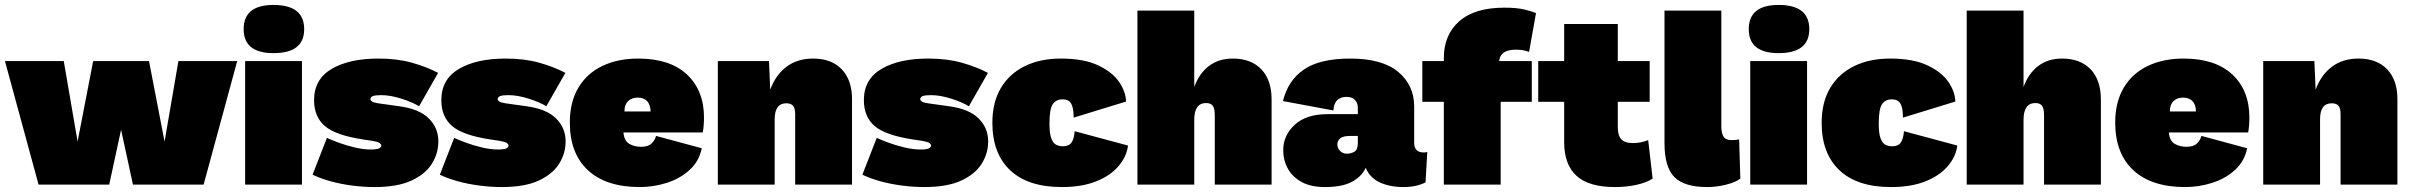

<svg xmlns="http://www.w3.org/2000/svg" viewBox="-27 -747 9760 777"><path d="M695 -500H933L797 0H511L463 -222L415 0H129L-7 -500H231L287 -174L350 -500H576L639 -174Z M1195 -500V0H965V-500ZM1080 -727Q1204 -727 1204 -629Q1204 -532 1080 -532Q959 -532 959 -629Q959 -727 1080 -727Z M1489 10Q1445 10 1398.5 4Q1352 -2 1310.5 -13.5Q1269 -25 1238 -40L1296 -189Q1313 -181 1344 -169.5Q1375 -158 1409.5 -150Q1444 -142 1472 -142Q1498 -142 1507 -146.5Q1516 -151 1516 -158Q1516 -163 1509.5 -168Q1503 -173 1480 -177L1440 -183Q1330 -200 1287 -237.5Q1244 -275 1244 -342Q1244 -426 1315 -468Q1386 -510 1505 -510Q1581 -510 1641 -493Q1701 -476 1746 -452L1669 -317Q1641 -334 1596.5 -348Q1552 -362 1516 -362Q1491 -362 1481.5 -358Q1472 -354 1472 -345Q1472 -341 1478 -336.5Q1484 -332 1503 -329L1589 -317Q1670 -306 1708.5 -267.5Q1747 -229 1747 -175Q1747 -126 1720.5 -84Q1694 -42 1637.5 -16Q1581 10 1489 10Z M2004 10Q1960 10 1913.5 4Q1867 -2 1825.5 -13.5Q1784 -25 1753 -40L1811 -189Q1828 -181 1859 -169.5Q1890 -158 1924.5 -150Q1959 -142 1987 -142Q2013 -142 2022 -146.5Q2031 -151 2031 -158Q2031 -163 2024.5 -168Q2018 -173 1995 -177L1955 -183Q1845 -200 1802 -237.5Q1759 -275 1759 -342Q1759 -426 1830 -468Q1901 -510 2020 -510Q2096 -510 2156 -493Q2216 -476 2261 -452L2184 -317Q2156 -334 2111.5 -348Q2067 -362 2031 -362Q2006 -362 1996.5 -358Q1987 -354 1987 -345Q1987 -341 1993 -336.5Q1999 -332 2018 -329L2104 -317Q2185 -306 2223.5 -267.5Q2262 -229 2262 -175Q2262 -126 2235.5 -84Q2209 -42 2152.5 -16Q2096 10 2004 10Z M2562 10Q2426 10 2352.5 -58Q2279 -126 2279 -251Q2279 -334 2313.5 -392Q2348 -450 2410.5 -480Q2473 -510 2556 -510Q2684 -510 2753 -445.5Q2822 -381 2822 -271Q2822 -255 2820.5 -237.5Q2819 -220 2817 -211H2496Q2499 -177 2519.5 -165Q2540 -153 2567 -153Q2596 -153 2609.5 -166Q2623 -179 2628 -197L2813 -147Q2802 -94 2763.5 -59Q2725 -24 2671.5 -7Q2618 10 2562 10ZM2500 -296H2606Q2605 -325 2591 -338.5Q2577 -352 2554 -352Q2529 -352 2514.5 -337.5Q2500 -323 2500 -296Z M2878 0V-500H3085L3090 -384Q3112 -444 3156 -477Q3200 -510 3264 -510Q3338 -510 3379.5 -466.5Q3421 -423 3421 -346V0H3191V-284Q3191 -310 3182 -319.5Q3173 -329 3155 -329Q3108 -329 3108 -264V0Z M3714 10Q3670 10 3623.5 4Q3577 -2 3535.5 -13.5Q3494 -25 3463 -40L3521 -189Q3538 -181 3569 -169.5Q3600 -158 3634.5 -150Q3669 -142 3697 -142Q3723 -142 3732 -146.5Q3741 -151 3741 -158Q3741 -163 3734.5 -168Q3728 -173 3705 -177L3665 -183Q3555 -200 3512 -237.5Q3469 -275 3469 -342Q3469 -426 3540 -468Q3611 -510 3730 -510Q3806 -510 3866 -493Q3926 -476 3971 -452L3894 -317Q3866 -334 3821.5 -348Q3777 -362 3741 -362Q3716 -362 3706.5 -358Q3697 -354 3697 -345Q3697 -341 3703 -336.5Q3709 -332 3728 -329L3814 -317Q3895 -306 3933.5 -267.5Q3972 -229 3972 -175Q3972 -126 3945.5 -84Q3919 -42 3862.5 -16Q3806 10 3714 10Z M4266 -510Q4358 -510 4416 -483Q4474 -456 4501.5 -416Q4529 -376 4530 -336L4318 -271Q4318 -310 4308 -327.5Q4298 -345 4273 -345Q4247 -345 4233.5 -325.5Q4220 -306 4220 -247Q4220 -207 4227.5 -187Q4235 -167 4247.5 -161Q4260 -155 4275 -155Q4299 -155 4309.5 -170.5Q4320 -186 4322 -216L4538 -158Q4532 -112 4498.5 -73.5Q4465 -35 4407.5 -12.5Q4350 10 4270 10Q4133 10 4061 -58Q3989 -126 3989 -250Q3989 -333 4023.5 -391Q4058 -449 4120.5 -479.5Q4183 -510 4266 -510Z M4576 0V-704H4806V-395Q4826 -450 4865.5 -480Q4905 -510 4962 -510Q5036 -510 5077.5 -466.5Q5119 -423 5119 -344V0H4889V-281Q4889 -309 4880.5 -319.5Q4872 -330 4854 -330Q4806 -330 4806 -262V0Z M5468 -310Q5468 -330 5456.5 -342.5Q5445 -355 5422 -355Q5399 -355 5385 -342Q5371 -329 5369 -300L5165 -338Q5185 -421 5249.5 -465.5Q5314 -510 5437 -510Q5567 -510 5631.5 -456Q5696 -402 5696 -316V-169Q5696 -130 5735 -130Q5743 -130 5749 -132L5742 -9Q5705 10 5653 10Q5597 10 5556.5 -9Q5516 -28 5500 -68Q5484 -33 5444.5 -11.5Q5405 10 5335 10Q5278 10 5240.5 -10.5Q5203 -31 5184.5 -65Q5166 -99 5166 -139Q5166 -199 5212.5 -242Q5259 -285 5345 -285H5468ZM5423 -125Q5440 -125 5454 -133Q5468 -141 5468 -168V-197H5439Q5408 -197 5396.5 -187Q5385 -177 5385 -163Q5385 -148 5396 -136.5Q5407 -125 5423 -125Z M6172 -500V-335H6046V0H5816V-335H5729V-500H5816V-512Q5816 -606 5878.5 -661Q5941 -716 6061 -716Q6111 -716 6142 -708.5Q6173 -701 6189 -694L6161 -537Q6138 -546 6108 -546Q6044 -546 6040 -500Z M6643 -180 6661 -24Q6636 -8 6595.5 1Q6555 10 6509 10Q6403 10 6353 -35.5Q6303 -81 6303 -172V-335H6198V-500H6303V-650H6520V-500H6649V-335H6520V-232Q6520 -198 6534.5 -183Q6549 -168 6580 -168Q6600 -168 6615 -171.5Q6630 -175 6643 -180Z M6939 -704V-237Q6939 -208 6948 -194Q6957 -180 6980 -180Q6998 -180 7011 -183L7016 -24Q6996 -9 6957.5 0.5Q6919 10 6882 10Q6789 10 6749 -30.5Q6709 -71 6709 -168V-704Z M7286 -500V0H7056V-500ZM7171 -727Q7295 -727 7295 -629Q7295 -532 7171 -532Q7050 -532 7050 -629Q7050 -727 7171 -727Z M7622 -510Q7714 -510 7772 -483Q7830 -456 7857.5 -416Q7885 -376 7886 -336L7674 -271Q7674 -310 7664 -327.5Q7654 -345 7629 -345Q7603 -345 7589.5 -325.5Q7576 -306 7576 -247Q7576 -207 7583.5 -187Q7591 -167 7603.5 -161Q7616 -155 7631 -155Q7655 -155 7665.5 -170.5Q7676 -186 7678 -216L7894 -158Q7888 -112 7854.5 -73.5Q7821 -35 7763.5 -12.5Q7706 10 7626 10Q7489 10 7417 -58Q7345 -126 7345 -250Q7345 -333 7379.5 -391Q7414 -449 7476.5 -479.5Q7539 -510 7622 -510Z M7932 0V-704H8162V-395Q8182 -450 8221.5 -480Q8261 -510 8318 -510Q8392 -510 8433.5 -466.5Q8475 -423 8475 -344V0H8245V-281Q8245 -309 8236.5 -319.5Q8228 -330 8210 -330Q8162 -330 8162 -262V0Z M8816 10Q8680 10 8606.5 -58Q8533 -126 8533 -251Q8533 -334 8567.5 -392Q8602 -450 8664.5 -480Q8727 -510 8810 -510Q8938 -510 9007 -445.5Q9076 -381 9076 -271Q9076 -255 9074.5 -237.5Q9073 -220 9071 -211H8750Q8753 -177 8773.5 -165Q8794 -153 8821 -153Q8850 -153 8863.5 -166Q8877 -179 8882 -197L9067 -147Q9056 -94 9017.5 -59Q8979 -24 8925.5 -7Q8872 10 8816 10ZM8754 -296H8860Q8859 -325 8845 -338.5Q8831 -352 8808 -352Q8783 -352 8768.5 -337.5Q8754 -323 8754 -296Z M9132 0V-500H9339L9344 -384Q9366 -444 9410 -477Q9454 -510 9518 -510Q9592 -510 9633.5 -466.5Q9675 -423 9675 -346V0H9445V-284Q9445 -310 9436 -319.5Q9427 -329 9409 -329Q9362 -329 9362 -264V0Z"/></svg>

Font: Prodigy Sans Black
Style: Regular
Weight: 900
Designer: Wei Huang
Foundry: Wei Huang
Version: Version 1.003; ttfautohint (v1.8.3)